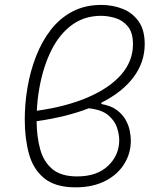

<svg xmlns="http://www.w3.org/2000/svg" viewBox="-20 -762 626 791"><path d="M397.5 -338.9V-333.5Q437 -326.7 460.9 -308.8Q484.9 -291 497.6 -268.3Q510.3 -245.6 514.6 -222.9Q519 -200.2 519 -182.6Q519 -130.4 491.7 -86.4Q464.4 -42.5 413.3 -16.4Q362.3 9.8 291.5 9.8Q208.5 9.8 162.8 -27.1Q117.2 -64 99.6 -127.2Q82 -190.4 82 -269Q82 -299.8 84.5 -332Q86.9 -364.3 92.8 -398.9Q104.5 -468.8 128.7 -530.5Q152.8 -592.3 189.9 -639.9Q227.1 -687.5 278.8 -714.6Q330.6 -741.7 397 -741.7Q444.3 -741.7 485.1 -725.6Q525.9 -709.5 551 -674.1Q576.2 -638.7 576.2 -580.6Q576.2 -505.4 530 -443.8Q483.9 -382.3 397.5 -338.9ZM131.8 -305.7Q253.4 -322.8 342.3 -361.1Q431.2 -399.4 479.5 -454.8Q527.8 -510.3 527.8 -579.6Q527.8 -627.9 506.8 -653.1Q485.8 -678.2 455.6 -687.5Q425.3 -696.8 396.5 -696.8Q327.1 -696.8 275.6 -658.7Q224.1 -620.6 190.9 -553.5Q157.7 -486.3 142.1 -398.9Q133.8 -353 131.8 -305.7ZM345.7 -315.9Q252.9 -279.8 130.9 -262.7Q131.3 -197.8 145.8 -146.2Q160.2 -94.7 196.3 -64.9Q232.4 -35.2 297.9 -35.2Q379.4 -35.2 425.3 -78.9Q471.2 -122.6 471.2 -185.1Q471.2 -207.5 462.2 -235.8Q453.1 -264.2 426.3 -287.1Q399.4 -310.1 345.7 -315.9Z"/></svg>

Font: Cascadia Mono NF ExtraLight
Style: Italic
Weight: 200
Italic angle: -10°
Monospace: yes
Designer: Aaron Bell
Foundry: Saja Typeworks
Version: Version 2404.023; ttfautohint (v1.8.4)